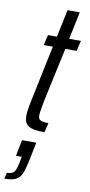

<svg xmlns="http://www.w3.org/2000/svg" viewBox="-130 -698 478 1017"><g transform="rotate(10 108.5 -189.5)"><path d="M139 0Q105 0 84 -4Q63 -8 51 -16.5Q39 -25 34 -37.5Q29 -50 29 -68Q29 -78 30.5 -92Q32 -106 35.5 -125.5Q39 -145 45 -172L104 -454H55L68 -510H116L147 -658H213L182 -510H245L232 -454H171L107 -157Q104 -141 101.5 -126Q99 -111 97.5 -100Q96 -89 96 -83Q96 -73 99.5 -66Q103 -59 115 -55Q127 -51 151 -51ZM-28 279 -20 246Q-1 246 9.5 240Q20 234 26.5 219Q33 204 38 175L43 149H12L29 62H106L84 169Q77 201 69.5 223Q62 245 49.5 257Q37 269 18.5 274Q0 279 -28 279Z"/></g></svg>

Font: Saira UltraCondensed Medium
Style: Italic
Weight: 500
Width: 1
Italic angle: -12°
Designer: Hector Gatti with collaboration of the Omnibus-Type team
Foundry: Omnibus-Type
Version: Version 1.101